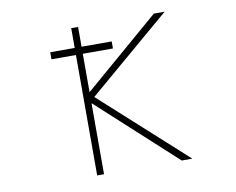

<svg xmlns="http://www.w3.org/2000/svg" viewBox="-79 -836 1159 943"><g transform="rotate(-10 500.0 -365.0)"><path d="M210 -598.6V-633.8H332V-732.4H366.2V-633.8H516.6V-598.6H366.2V-407.2L744.1 -732.4H797.9L384.8 -379.9L806.6 2H753.9L366.2 -352.5V2H332V-598.6Z"/></g></svg>

Font: Gen Shin Gothic Monospace ExtraLight
Style: Regular
Weight: 200
Designer: [Source Han Sans]
Ryoko NISHIZUKA  (kana & ideographs); Paul D. Hunt (Latin, Greek & Cyrillic); Wenlong ZHANG  (bopomofo
Version: Version 1.002.20150607